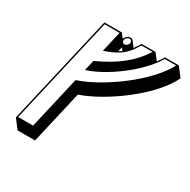

<svg xmlns="http://www.w3.org/2000/svg" viewBox="-201 -1047 1289 1305"><g transform="rotate(30 444.0 -394.5)"><path d="M242.9 70.7 338.8 -344.7C524 -407.9 802.6 -608.4 888.4 -789.3L834 -860H725C715 -842.7 703.4 -825.5 690.5 -808.7L651 -860H542C530.5 -841.8 520.2 -824.7 508.7 -808.7L477.3 -849.6C472.5 -855.8 465 -859.6 456 -859.6C437.8 -859.6 418.7 -844.1 413.8 -825.2L387 -860H250L51.5 0L105.9 70.7ZM453.7 -752.8C446.4 -747.4 438.3 -742.2 429.4 -737L437.8 -773.5ZM180.8 -10H63.8L257.7 -850H374.7L337.3 -687.9L352 -693C476.8 -736 507.5 -788.1 546.5 -850H634C561.5 -737.8 470.2 -668.2 322 -598.4L316 -595.6L297.2 -514.1L311.7 -519C437.4 -561.1 638.1 -699 729.8 -850H818.7C728.6 -677.2 461.1 -485.5 283.1 -424.8L276 -422.3ZM423.6 -824.2C426.8 -838.2 441 -849.6 453.7 -849.6C466.3 -849.6 475.2 -838.2 472 -824.2C468.8 -810.2 454.6 -798.8 441.9 -798.8C429.3 -798.8 420.3 -810.2 423.6 -824.2Z"/></g></svg>

Font: Stormning
Style: AsgardObl
Weight: 400
Designer: Robert Jablonski, Mew Too
Foundry: Cannot Into Space Fonts
Version: Version 0.90